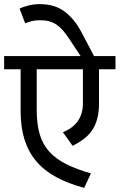

<svg xmlns="http://www.w3.org/2000/svg" viewBox="-30 -902 580 931"><path d="M530 -630V-566H450V-400Q450 -359 442 -328Q434 -297 418 -272.5Q402 -248 378 -229.5Q354 -211 322 -195L275 -261Q372 -300 372 -401V-566H148V-370Q148 -299 163 -249.5Q178 -200 210.5 -165Q243 -130 292.5 -105.5Q342 -81 411 -61L378 9Q300 -12 242 -43.5Q184 -75 146 -120Q108 -165 89 -225Q70 -285 70 -363V-566H-10V-630H361L304 -716Q290 -737 276 -753.5Q262 -770 245.5 -781.5Q229 -793 209 -798.5Q189 -804 163 -804Q143 -804 124.5 -799.5Q106 -795 92 -789L65 -860Q82 -869 108.5 -875.5Q135 -882 163 -882Q236 -882 284 -845.5Q332 -809 366 -744L426 -630Z"/></svg>

Font: Ek Mukta
Style: Regular
Weight: 400
Designer: Girish Dalvi and Yashodeep Gholap
Foundry: Ek Type
Version: Version 2.538;PS 1.001;hotconv 16.6.51;makeotf.lib2.5.65220;